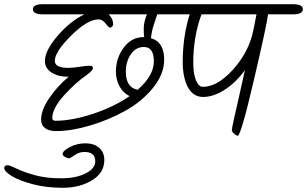

<svg xmlns="http://www.w3.org/2000/svg" viewBox="-130 -656 1457 911"><path d="M73 -636H743Q790 -636 790 -612Q790 -588 743 -588H616Q593 -522 590 -500.5Q587 -479 586 -475Q649 -457 649 -373Q649 -304 595.5 -238.5Q542 -173 463 -129.5Q384 -86 296 -60Q208 -34 136 -34Q103 -34 84 -48Q65 -62 65 -88Q65 -134 104 -191Q143 -248 196 -292H189Q146 -292 114.5 -312Q83 -332 83 -367Q83 -415 142 -484.5Q201 -554 270 -588H73Q26 -588 26 -612Q26 -636 73 -636ZM523 -230Q600 -297 600 -365Q600 -433 553 -433Q514 -433 490.5 -398Q467 -363 467 -316Q467 -241 523 -230ZM291 -344H294Q311 -344 311 -334Q311 -322 285 -303Q227 -263 172.5 -202Q118 -141 118 -96Q118 -83 133 -83Q211 -83 310 -115.5Q409 -148 485 -200Q454 -215 437 -246.5Q420 -278 420 -317Q420 -380 457 -430Q494 -480 552 -480H554Q552 -490 552 -520.5Q552 -551 567 -588H386Q407 -565 407 -541Q407 -535 402.5 -530Q398 -525 392 -525Q386 -525 371 -544.5Q356 -564 338 -564Q285 -564 207.5 -487Q130 -410 130 -367Q130 -334 194 -334Q216 -334 248 -339Q280 -344 291 -344Z M322 109Q322 65 271 65Q245 65 224.5 80Q204 95 197 95Q190 95 178.5 88.5Q167 82 167 75Q167 60 201 42Q235 24 275.5 24Q316 24 340.5 45.5Q365 67 365 103Q365 164 306.5 199.5Q248 235 168 235Q88 235 23.5 217.5Q-41 200 -75.5 178.5Q-110 157 -110 141Q-110 128 -93 128Q-84 128 -52.5 143.5Q-21 159 33 174.5Q87 190 158.5 190Q230 190 276 167Q322 144 322 109Z M694 -636H1260Q1307 -636 1307 -612Q1307 -588 1260 -588H1142Q1136 -539 1074.5 -275.5Q1013 -12 998 -12Q992 -12 981 -21.5Q970 -31 970 -38.5Q970 -46 979 -86.5Q988 -127 1004 -197L1032 -323Q988 -263 935 -229.5Q882 -196 834 -196Q786 -196 761.5 -242.5Q737 -289 737 -361Q737 -483 770 -588H694Q647 -588 647 -612Q647 -636 694 -636ZM787 -359Q787 -305 800 -274.5Q813 -244 832 -244Q901 -244 974 -324Q1051 -409 1072 -512Q1077 -538 1087 -588H826Q787 -482 787 -359Z"/></svg>

Font: Kalam Light
Style: Regular
Weight: 300
Version: Version 2.001;PS 1.0;hotconv 1.0.79;makeotf.lib2.5.61930; tt